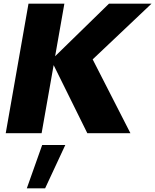

<svg xmlns="http://www.w3.org/2000/svg" viewBox="-20 -720 839 1038"><path d="M328 -700H134L11 0H205L270 -368L452 0H685L481 -399L799 -700H569L278 -416ZM333 64H208L125 298H224Z"/></svg>

Font: Geom Black
Style: Bold Italic
Weight: 900
Italic angle: -10°
Version: Version 1.102